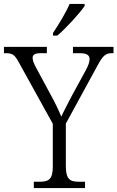

<svg xmlns="http://www.w3.org/2000/svg" viewBox="-27 -951 594 971"><path d="M241 -784V-771H263C309 -810 378 -886 401 -921V-931H325C306 -886 270 -828 241 -784ZM144 0H403V-32H373C328 -32 306 -42 306 -112V-326L467 -621C494 -671 508 -682 539 -682H547V-714H342V-682H377C412 -682 426 -672 426 -652C426 -638 420 -620 407 -596L335 -464C313 -421 294 -386 283 -361C268 -397 249 -437 226 -478L157 -606C147 -624 138 -643 138 -658C138 -671 144 -682 178 -682H210V-714H-7V-682H3C37 -682 48 -673 69 -634L240 -325V-109C240 -42 218 -32 173 -32H144Z"/></svg>

Font: Noto Serif Myanmar SemiCondensed Light
Style: Regular
Weight: 300
Width: 4
Designer: Ben Mitchell and the Monotype Design Team
Foundry: Monotype Imaging Inc.
Version: Version 2.106